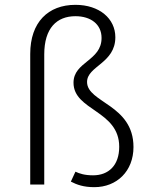

<svg xmlns="http://www.w3.org/2000/svg" viewBox="-20 -763 621 794"><path d="M292 -743C179 -743 105 -671 105 -540V0H163V-538C163 -647 215 -696 292 -696C355 -696 400 -663 400 -606C400 -511 284 -508 284 -421C284 -305 473 -307 473 -156C473 -79 429 -38 365 -38C330 -38 309 -45 292 -53L273 -12C298 1 326 11 370 11C463 11 532 -55 532 -155C532 -331 340 -338 340 -424C340 -490 457 -501 457 -609C457 -686 391 -743 292 -743Z"/></svg>

Font: FiraGO Light
Style: Regular
Weight: 300
Designer: bBox Type
Foundry: bBox Type GmbH
Version: Version 1.001;PS 001.001;hotconv 1.0.88;makeotf.lib2.5.64775